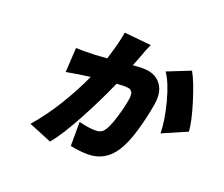

<svg xmlns="http://www.w3.org/2000/svg" viewBox="-112 -778 1180 1013"><g transform="rotate(20 478.0 -271.5)"><path d="M427.9 -609 579.2 -594.1Q560 -552.9 554.3 -533Q551.1 -523.4 540.7 -497.5Q530.2 -471.6 526.6 -462Q557.9 -464.8 583.8 -464.8Q650.2 -464.8 683.6 -422.4Q717 -380 704.9 -307.9Q692.5 -232.6 669.4 -152.5Q646.3 -72.4 615.1 -24.1Q560 61.1 463.8 61.1Q418.7 61.1 364.7 50.1L365.1 -84.9Q420.5 -71 457.7 -71Q491.1 -71 506.4 -93Q523.8 -115.1 542.6 -176.3Q561.4 -237.6 568.9 -283Q571 -294.7 571 -303.6Q571 -312.5 569.8 -318.9Q568.5 -325.3 565 -329.7Q561.4 -334.2 557.4 -336.8Q553.3 -339.5 546.3 -340.9Q539.4 -342.3 532.8 -342.7Q526.3 -343 516.7 -343Q507.8 -343 479.4 -340.9Q432.9 -234 368.8 -114.9Q304.7 4.3 253.9 66.1L125 13.1Q191.8 -63.9 245.9 -153.1Q300.1 -242.2 339.1 -328.1Q315.7 -325.3 282 -320Q275.6 -318.9 247.3 -314.5Q219.1 -310 206 -307.2L213.8 -445Q222.7 -445 237.6 -444.4Q252.5 -443.9 259.6 -443.9Q321.7 -443.9 387.4 -449.9Q420.8 -557.2 427.9 -609ZM700.3 -490.1 829.9 -541.9Q858 -492.9 889.6 -391Q921.2 -289.1 924.7 -234L786.9 -174Q785.5 -249.3 759.6 -346.2Q733.7 -443.2 700.3 -490.1Z"/></g></svg>

Font: Karasuma Gothic
Style: Italic
Weight: 900
Italic angle: -9.39999°
Designer: Rasmus Andersson / Ryoko Nishizuka
Foundry: Genbu
Version: Version 1.00